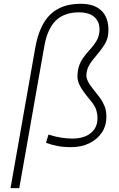

<svg xmlns="http://www.w3.org/2000/svg" viewBox="-20 -762 626 1007"><path d="M351.6 9.8Q313 9.8 281.2 3.7Q249.5 -2.4 221.2 -13.2L234.4 -56.2Q273.4 -43.9 303.7 -39.6Q334 -35.2 357.9 -35.2Q420.4 -35.2 455.8 -63.7Q491.2 -92.3 491.2 -142.1Q491.2 -165 483.9 -187.7Q476.6 -210.4 445.8 -246.1Q411.6 -287.1 398.9 -312.7Q386.2 -338.4 386.2 -359.4Q386.2 -396.5 398.2 -426Q410.2 -455.6 441.9 -490.7Q480 -532.7 491 -556.9Q502 -581.1 502 -607.9Q502 -648.4 475.1 -672.6Q448.2 -696.8 396 -697.3Q317.9 -697.8 273.2 -654.5Q228.5 -611.3 212.4 -519.5L81.1 224.6H35.2L165.5 -514.6Q187 -631.8 244.9 -687Q302.7 -742.2 403.8 -742.2Q474.1 -742.2 511.5 -706.5Q548.8 -670.9 548.8 -604.5Q548.8 -580.6 543 -560.8Q537.1 -541 521.7 -518.1Q506.3 -495.1 478 -461.9Q452.1 -431.6 442.6 -409.9Q433.1 -388.2 433.1 -365.2Q433.1 -352.1 441.9 -334Q450.7 -315.9 475.6 -285.2Q503.4 -252.9 516.6 -229.7Q529.8 -206.5 533.9 -188Q538.1 -169.4 538.1 -149.9Q538.1 -103 514.4 -67.1Q490.7 -31.2 448.7 -10.7Q406.7 9.8 351.6 9.8Z"/></svg>

Font: Cascadia Mono NF ExtraLight
Style: Italic
Weight: 200
Italic angle: -10°
Monospace: yes
Designer: Aaron Bell
Foundry: Saja Typeworks
Version: Version 2404.023; ttfautohint (v1.8.4)